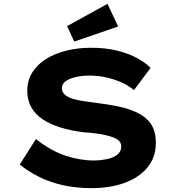

<svg xmlns="http://www.w3.org/2000/svg" viewBox="-20 -963 925 993"><path d="M454 10Q372 10 304 -5.5Q236 -21 181.5 -48.5Q127 -76 82 -112L166 -244Q241 -184 317 -158.5Q393 -133 465 -133Q497 -133 530.5 -139.5Q564 -146 585.5 -162Q607 -178 607 -206Q607 -222 597 -233Q587 -244 568 -251.5Q549 -259 524.5 -264.5Q500 -270 471.5 -273.5Q443 -277 413 -279Q346 -287 292 -304Q238 -321 199.5 -347Q161 -373 141 -409.5Q121 -446 121 -493Q121 -546 146.5 -587.5Q172 -629 217.5 -657.5Q263 -686 322.5 -701Q382 -716 450 -716Q524 -716 582.5 -702Q641 -688 685.5 -664.5Q730 -641 759 -612L673 -497Q644 -521 606.5 -537.5Q569 -554 527.5 -563Q486 -572 446 -572Q404 -572 371.5 -564.5Q339 -557 319.5 -543Q300 -529 300 -505Q300 -487 316 -473Q332 -459 358.5 -451.5Q385 -444 416 -439.5Q447 -435 477 -431Q536 -424 591.5 -412.5Q647 -401 691.5 -379.5Q736 -358 761 -321Q786 -284 786 -223Q786 -150 743 -97.5Q700 -45 625 -17.5Q550 10 454 10ZM364 -748 327 -828 536 -943 591 -826Z"/></svg>

Font: Lexend Tera
Style: Bold
Weight: 700
Designer: Bonnie Shaver-Troup, Thomas Jockin
Foundry: Lexend
Version: Version 1.007